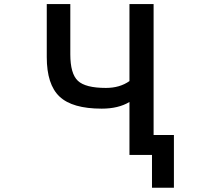

<svg xmlns="http://www.w3.org/2000/svg" viewBox="-20 -751 1040 932"><path d="M608.4 -255.9Q554.7 -223.6 473.6 -223.6Q331.1 -223.6 269 -282.2Q207 -340.8 207 -473.6V-731.4H321.3V-487.3Q321.3 -393.6 357.9 -358.9Q394.5 -324.2 494.1 -324.2Q561.5 -324.2 608.4 -357.4V-731.4H725.6V-95.7H824.2V160.2H717.8V1H682.6H608.4Z"/></svg>

Font: Gen Shin Gothic Monospace Medium
Style: Regular
Weight: 500
Designer: [Source Han Sans]
Ryoko NISHIZUKA  (kana & ideographs); Paul D. Hunt (Latin, Greek & Cyrillic); Wenlong ZHANG  (bopomofo
Version: Version 1.002.20150607